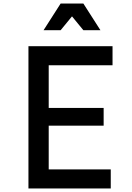

<svg xmlns="http://www.w3.org/2000/svg" viewBox="-20 -1060 740 1080"><path d="M140 0V-800H613V-693H254V-453H563V-353H254V-107H603V0ZM225 -890 321 -1040H449L545 -890H449L385 -968L321 -890Z"/></svg>

Font: Martian Mono
Style: Regular
Weight: 400
Monospace: yes
Designer: Roman Shamin
Foundry: Evil Martians
Version: Version 1.000; ttfautohint (v1.8.4.7-5d5b)